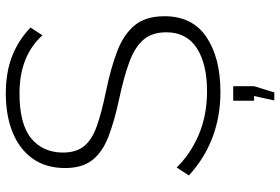

<svg xmlns="http://www.w3.org/2000/svg" viewBox="-168 -586 942 645"><g transform="rotate(-90 302.5 -264.0)"><path d="M506 -592Q436 -669 311 -669Q207 -669 159.5 -629.5Q112 -590 112 -523Q112 -478 134 -451.5Q156 -425 201.5 -409Q247 -393 320 -378Q397 -362 453 -340.5Q509 -319 539.5 -282Q570 -245 570 -182Q570 -88 500 -41Q430 6 316 6Q151 6 35 -100L62 -141Q106 -95 171.5 -67Q237 -39 318 -39Q410 -39 463 -73.5Q516 -108 516 -176Q516 -223 491.5 -252Q467 -281 417.5 -299.5Q368 -318 293 -334Q218 -350 166 -370Q114 -390 87 -424Q60 -458 60 -516Q60 -580 91.5 -624.5Q123 -669 179.5 -692Q236 -715 311 -715Q380 -715 434 -694.5Q488 -674 532 -632ZM287 187 302 119H286V49H335V119L314 187Z"/></g></svg>

Font: Raleway Light
Style: Regular
Weight: 300
Designer: Matt McInerney, Pablo Impallari, Rodrigo Fuenzalida
Foundry: Matt McInerney, Pablo Impallari, Rodrigo Fuenzalida
Version: Version 4.026